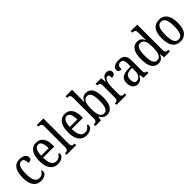

<svg xmlns="http://www.w3.org/2000/svg" viewBox="293 -2108 3466 3466"><g transform="rotate(-45 2026.0 -375.0)"><path d="M244 10C348 10 392 -45 392 -88C392 -107 386 -118 376 -126C356 -84 317 -48 258 -48C174 -48 137 -123 137 -266C137 -445 177 -497 240 -497C295 -497 310 -445 310 -383C367 -383 392 -398 392 -444C392 -510 327 -546 240 -546C130 -546 46 -479 46 -265C46 -70 128 10 244 10Z M674 10C781 10 830 -50 830 -90C830 -108 820 -119 810 -124C789 -83 750 -47 691 -47C609 -47 564 -114 563 -263H847V-305C847 -463 778 -546 665 -546C542 -546 472 -452 472 -264C472 -90 545 10 674 10ZM756 -314H564C568 -430 602 -495 666 -495C731 -495 755 -422 756 -314Z M900 0H1147V-41H1136C1096 -41 1068 -52 1068 -115V-760H900V-719H911C945 -719 979 -710 979 -651V-115C979 -52 951 -41 911 -41H900Z M1406 10C1513 10 1562 -50 1562 -90C1562 -108 1552 -119 1542 -124C1521 -83 1482 -47 1423 -47C1341 -47 1296 -114 1295 -263H1579V-305C1579 -463 1510 -546 1397 -546C1274 -546 1204 -452 1204 -264C1204 -90 1277 10 1406 10ZM1488 -314H1296C1300 -430 1334 -495 1398 -495C1463 -495 1487 -422 1488 -314Z M1930 10C2039 10 2103 -76 2103 -269C2103 -461 2043 -546 1933 -546C1863 -546 1825 -506 1800 -444H1797C1798 -472 1800 -540 1800 -575V-760H1635V-719H1642C1680 -719 1711 -710 1711 -651V-113C1711 -50 1679 -41 1642 -41H1635V0H1776L1793 -78H1799C1823 -26 1864 10 1930 10ZM1912 -48C1826 -48 1800 -127 1800 -270C1800 -414 1827 -489 1911 -489C1983 -489 2012 -418 2012 -271C2012 -127 1983 -48 1912 -48Z M2175 0H2426V-41H2404C2367 -41 2337 -49 2337 -108V-273C2337 -362 2361 -482 2418 -482C2451 -482 2462 -459 2462 -404C2521 -404 2546 -431 2546 -472C2546 -517 2517 -546 2458 -546C2386 -546 2357 -494 2334 -431H2331L2316 -536H2176V-495H2179C2216 -495 2247 -486 2247 -427V-113C2247 -50 2216 -41 2178 -41H2175Z M2711 10C2783 10 2809 -31 2846 -87H2852L2866 0H2989V-41H2986C2948 -41 2934 -57 2934 -113V-372C2934 -499 2880 -546 2774 -546C2681 -546 2615 -513 2615 -450C2615 -408 2642 -388 2693 -388C2693 -452 2705 -497 2768 -497C2833 -497 2844 -447 2844 -373V-312L2774 -309C2643 -304 2580 -256 2580 -150C2580 -41 2637 10 2711 10ZM2737 -45C2692 -45 2672 -82 2672 -144C2672 -223 2702 -265 2794 -270L2845 -273V-191C2845 -106 2803 -45 2737 -45Z M3243 10C3311 10 3350 -29 3376 -91H3379L3389 0H3539V-41H3531C3492 -41 3463 -52 3463 -111V-760H3298V-719H3305C3342 -719 3375 -710 3375 -650V-565C3375 -529 3375 -490 3378 -458H3373C3349 -510 3311 -546 3245 -546C3132 -546 3070 -460 3070 -267C3070 -75 3132 10 3243 10ZM3263 -48C3190 -48 3162 -120 3162 -266C3162 -410 3190 -488 3262 -488C3348 -488 3375 -410 3375 -267C3375 -129 3345 -48 3263 -48Z M3802 10C3936 10 4006 -81 4006 -269C4006 -456 3929 -546 3805 -546C3669 -546 3600 -456 3600 -269C3600 -81 3677 10 3802 10ZM3804 -41C3722 -41 3691 -119 3691 -269C3691 -418 3721 -494 3803 -494C3885 -494 3915 -418 3915 -269C3915 -119 3886 -41 3804 -41Z"/></g></svg>

Font: Noto Serif Tamil Condensed
Style: Italic
Weight: 400
Width: 3
Italic angle: -12°
Designer: Indian Type Foundry, Tom Grace, and the Monotype Design Team
Foundry: Monotype Imaging Inc.
Version: Version 2.003